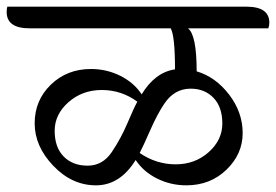

<svg xmlns="http://www.w3.org/2000/svg" viewBox="-64 -671 828 576"><path d="M508 -405Q459 -405 429 -360Q408 -329 386.5 -280Q365 -231 355 -212Q405 -178 463 -178Q521 -178 562 -214.5Q603 -251 603 -300.5Q603 -350 576.5 -377.5Q550 -405 508 -405ZM348 -366Q300 -401 241.5 -401Q183 -401 141.5 -364.5Q100 -328 100 -278.5Q100 -229 127 -201.5Q154 -174 199 -174Q244 -174 271.5 -215Q299 -256 318.5 -302Q338 -348 348 -366ZM675 -651Q744 -651 744 -603Q744 -595 741 -586H500Q526 -566 526 -457Q583 -440 623.5 -387Q664 -334 664 -271.5Q664 -209 615.5 -162Q567 -115 495 -115Q448 -115 407 -135.5Q366 -156 343 -191Q296 -115 224 -115Q152 -115 96 -173.5Q40 -232 40 -301Q40 -370 88.5 -417Q137 -464 209 -464Q256 -464 297 -443.5Q338 -423 361 -388Q401 -454 461 -463Q461 -564 448 -586H25Q-44 -586 -44 -635Q-44 -645 -42 -651Z"/></svg>

Font: Laila
Style: Regular
Weight: 400
Designer: Hitesh Malaviya
Foundry: Indian Type Foundry
Version: Version 1.302;PS 1.0;hotconv 1.0.78;makeotf.lib2.5.61930; tt